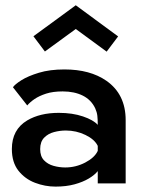

<svg xmlns="http://www.w3.org/2000/svg" viewBox="-20 -680 556 712"><path d="M186 12Q147 12 109.8 -2.2Q72.5 -16.5 48.2 -47.2Q24 -78 24 -127.5Q24 -199.5 81 -233.5Q128.5 -261.5 198 -261.5Q249 -261.5 287.8 -248.2Q326.5 -235 342.5 -217Q342.5 -237 341 -250.5Q339.5 -264 333 -278.5Q318 -310 286.8 -325.5Q255.5 -341 212.5 -341Q176.5 -341 151 -332.8Q125.5 -324.5 108.2 -312.8Q91 -301 81 -289L28 -356.5Q35.5 -367.5 59.8 -382.8Q84 -398 124.2 -410.2Q164.5 -422.5 219 -422.5Q314 -422.5 374.5 -380.5Q446 -330.5 446 -234.5V0H342.5V-45.5Q331 -31 309.2 -18Q287.5 -5 256.5 3.5Q225.5 12 186 12ZM222 -59Q261 -59 296 -77.2Q331 -95.5 342.5 -120.5V-139Q331 -163 297 -179.5Q263 -196 224 -196Q202 -196 180.2 -190.2Q158.5 -184.5 143.8 -169.5Q129 -154.5 129 -127Q129 -100.5 143 -85.8Q157 -71 178.5 -65Q200 -59 222 -59ZM375.5 -488.5 261 -572.5 146.5 -489 104 -545.5 261 -660.5 418 -545Z"/></svg>

Font: Lucymar Sans Medium
Style: Regular
Weight: 500
Foundry: The League of Moveable Type (original font) / Main changes by Cristiano Sobral with portions from Mirco Monsees
Version: Version 2.001;August 30, 2020;FontCreator 13.0.0.2681 64-bit